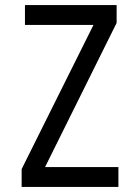

<svg xmlns="http://www.w3.org/2000/svg" viewBox="-20 -734 540 754"><path d="M65 -70 347 -636H78V-714H438V-644L157 -78H445V0H65Z"/></svg>

Font: Noto Sans Mono UI Cond
Style: Regular
Weight: 400
Width: 3
Monospace: yes
Designer: Monotype Design team
Foundry: Monotype Imaging Inc.
Version: Version 1.000